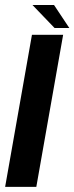

<svg xmlns="http://www.w3.org/2000/svg" viewBox="-23 -728 290 748"><path d="M-3 0H118.5L223 -592.5H101.5ZM189.5 -619H247L187.5 -708.5H103.5Z"/></svg>

Font: Anybody UltraCondensed Thin Medium
Style: Italic
Weight: 500
Italic angle: -10°
Version: Version 1.111